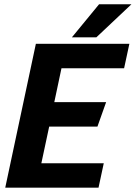

<svg xmlns="http://www.w3.org/2000/svg" viewBox="-20 -870 629 890"><path d="M146.3 -667H579.7L555.3 -553.7H265L231.7 -396.7H472L431.7 -283.3H208L171.7 -113.3H461L436.7 0H4.3ZM589.3 -850.3 426.7 -697H313.3L439.3 -850.3Z"/></svg>

Font: Epunda Sans Light
Style: Italic
Weight: 300
Italic angle: -12.0243°
Designer: Simon Atzbach
Foundry: typofactur
Version: Version 2.204